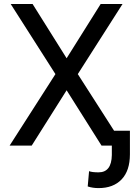

<svg xmlns="http://www.w3.org/2000/svg" viewBox="-20 -731 687 964"><path d="M143.6 -710.9 314.5 -438.5 485.4 -710.9H595.2L370.6 -358.9L600.6 0H489.7L314.5 -277.8L139.2 0H28.3L258.3 -358.9L33.7 -710.9ZM541.5 -74.7H632.3V43.5Q632.3 126 590.6 169.7Q548.8 213.4 475.1 213.4Q444.8 213.4 420.4 205.1L427.2 128.4Q441.9 134.3 475.1 134.3Q540 134.3 541.5 47.4Z"/></svg>

Font: Roboto21382017
Style: Regular
Weight: 400
Designer: Christian Robertson
Foundry: Google
Version: Version 2.138; 2017